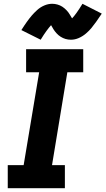

<svg xmlns="http://www.w3.org/2000/svg" viewBox="-20 -995 558 1015"><path d="M21 0H323V-122H255L336 -613H420V-735H118V-613H187L105 -122H21ZM195 -785Q212 -813 226 -832Q240 -851 250 -862Q256 -851 262.5 -840.5Q269 -830 279 -819Q289 -808 301 -800.5Q313 -793 326.5 -789Q340 -785 355 -785Q376 -785 396.5 -794Q417 -803 434 -817.5Q451 -832 463 -846.5Q475 -861 488.5 -880Q502 -899 518 -923L416 -975Q399 -947 385 -927.5Q371 -908 361 -898Q354 -909 348 -919.5Q342 -930 331.5 -941Q321 -952 309.5 -959.5Q298 -967 284 -971Q270 -975 256 -975Q235 -975 214 -966Q193 -957 176.5 -942Q160 -927 148 -913Q136 -899 122 -879.5Q108 -860 93 -836Z"/></svg>

Font: Iosevka Sparkle Heavy Oblique
Style: Regular
Weight: 900
Italic angle: -9°
Designer: Belleve Invis
Foundry: Belleve Invis
Version: Version 4.5.0; ttfautohint (v1.8.3)